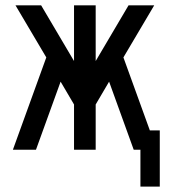

<svg xmlns="http://www.w3.org/2000/svg" viewBox="-20 -567 642 727"><path d="M511.7 139.6H585V-73.2H547.4L447.3 -349.6L564 -546.9H466.8L342.3 -335.9V-546.9H260.3V-335.9L135.7 -546.9H38.6L155.3 -349.6L28.8 0H116.2L209.5 -257.8L260.3 -171.4V0H342.3V-171.4L393.1 -257.8L486.3 0H511.7Z"/></svg>

Font: Hack
Style: Regular
Weight: 400
Monospace: yes
Designer: Christopher Simpkins
Foundry: Christopher Simpkins
Version: Version 2.010